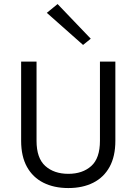

<svg xmlns="http://www.w3.org/2000/svg" viewBox="-20 -940 693 972"><path d="M326 12Q253.5 12 199.8 -15Q146 -42 116.5 -95.2Q87 -148.5 87 -227V-628H165V-227Q165 -139.5 209.2 -99.8Q253.5 -60 326 -60Q398 -60 442 -99.5Q486 -139 486 -227V-628H564V-227Q564 -148.5 534.8 -95.2Q505.5 -42 452 -15Q398.5 12 326 12ZM400.5 -712.5 217 -875 271.5 -919.5 439.5 -744Z"/></svg>

Font: Betina Sans
Style: Regular
Weight: 400
Designer: Jonathan Pinhorn (font) & Cristiano Sobral (main changes)
Version: Version 2.001;April 28, 2021;FontCreator 13.0.0.2655 32-bit;